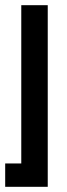

<svg xmlns="http://www.w3.org/2000/svg" viewBox="-28 -520 258 740"><path d="M-8 200V110H54V-500H156V200Z"/></svg>

Font: TASA Orbiter Display Medium
Style: Regular
Weight: 500
Designer: Weizhong Zhang
Version: Version 1.000;Glyphs 3.1.2 (3151)